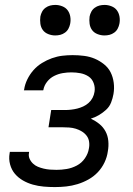

<svg xmlns="http://www.w3.org/2000/svg" viewBox="-20 -752 540 780"><path d="M203 8Q180 8 157.5 6Q135 4 113.5 -2Q92 -8 73 -19Q54 -30 40.5 -46Q27 -62 21 -84Q15 -106 19 -129L20 -135H98V-132Q95 -119 100 -107.5Q105 -96 114 -87.5Q123 -79 134 -74.5Q145 -70 157.5 -67Q170 -64 183 -63Q196 -62 210 -62Q230 -62 251 -65.5Q272 -69 292 -79.5Q312 -90 325 -109Q338 -128 341 -148Q344 -162 342 -176Q340 -190 332 -200.5Q324 -211 312.5 -218Q301 -225 288 -229Q275 -233 261 -234Q247 -235 233 -235H177L188 -305H244Q256 -305 269 -306.5Q282 -308 294 -311Q306 -314 318 -319.5Q330 -325 340 -334Q350 -343 356 -354.5Q362 -366 364 -379Q367 -397 360.5 -414.5Q354 -432 339.5 -441.5Q325 -451 307 -454.5Q289 -458 270 -458Q253 -458 235 -455Q217 -452 200 -443.5Q183 -435 171 -419.5Q159 -404 156 -386L155 -385H77L78 -388Q81 -409 91 -429.5Q101 -450 116 -467Q131 -484 150.5 -496Q170 -508 191 -515.5Q212 -523 233 -525.5Q254 -528 275 -528Q299 -528 322 -525Q345 -522 365 -513.5Q385 -505 402.5 -491Q420 -477 429.5 -458Q439 -439 442 -416Q445 -393 441 -370Q438 -353 431.5 -336Q425 -319 411.5 -306.5Q398 -294 382 -284.5Q366 -275 349 -270Q368 -261 383.5 -248.5Q399 -236 408.5 -218.5Q418 -201 420 -179.5Q422 -158 418 -137Q415 -114 404.5 -92Q394 -70 377.5 -52.5Q361 -35 339.5 -23Q318 -11 295 -4Q272 3 249 5.5Q226 8 203 8ZM404 -608Q390 -608 376 -613.5Q362 -619 354 -630Q346 -641 344 -655.5Q342 -670 344 -685Q346 -695 351 -704.5Q356 -714 365 -720.5Q374 -727 384 -729.5Q394 -732 405 -732Q419 -732 433 -726.5Q447 -721 455 -710Q463 -699 465.5 -684.5Q468 -670 465 -655Q463 -645 458 -635.5Q453 -626 444 -619.5Q435 -613 425 -610.5Q415 -608 404 -608ZM204 -608Q190 -608 176 -613.5Q162 -619 154 -630Q146 -641 144 -655.5Q142 -670 144 -685Q146 -695 151 -704.5Q156 -714 165 -720.5Q174 -727 184 -729.5Q194 -732 205 -732Q219 -732 233 -726.5Q247 -721 255 -710Q263 -699 265.5 -684.5Q268 -670 265 -655Q263 -645 258 -635.5Q253 -626 244 -619.5Q235 -613 225 -610.5Q215 -608 204 -608Z"/></svg>

Font: Iosevka
Style: Italic
Weight: 400
Italic angle: -9°
Monospace: yes
Designer: Belleve Invis
Foundry: Belleve Invis
Version: Version 32.5.0; ttfautohint (v1.8.4)